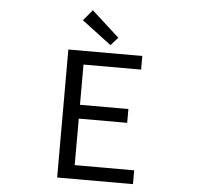

<svg xmlns="http://www.w3.org/2000/svg" viewBox="-62 -1032 1124 1096"><g transform="rotate(5 500.0 -484.5)"><path d="M305.7 0V-733.4H729.5V-655.3H399.4V-424.8H676.8V-345.7H399.4V-79.1H740.2V0ZM543 -779.3 374 -907.2 425.8 -968.8 584 -825.2Z"/></g></svg>

Font: GenEi Gothic M Regular
Style: Regular
Weight: 400
Designer: o_tamon (Modified); [Source Han Sans]
Ryoko NISHIZUKA  (kana & ideographs); Paul D. Hunt (Latin, Greek & Cyrillic); Wenl
Version: Version 1.1a;Original Version 1.004